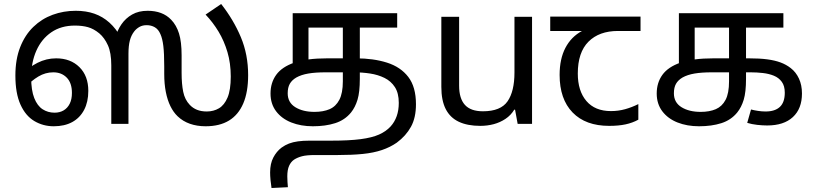

<svg xmlns="http://www.w3.org/2000/svg" viewBox="-20 -620 4083 961"><path d="M249 12Q196 12 152 -14Q108 -40 82.5 -96.5Q57 -153 57 -242Q57 -323 81 -384Q105 -445 147 -485.5Q189 -526 243.5 -546Q298 -566 359 -566Q411 -566 452.5 -551.5Q494 -537 527.5 -507Q561 -477 587 -430L558 -433Q567 -468 588 -498.5Q609 -529 641.5 -547.5Q674 -566 719 -566Q756 -566 785.5 -555Q815 -544 837 -521Q863 -494 876 -452.5Q889 -411 889 -343V-255Q889 -200 897 -160.5Q905 -121 930 -95Q945 -79 966 -70.5Q987 -62 1015 -62Q1049 -62 1076 -78Q1103 -94 1119 -132Q1135 -170 1135 -237Q1135 -303 1118.5 -359Q1102 -415 1074 -461.5Q1046 -508 1009 -547L1087 -600Q1149 -521 1185.5 -434Q1222 -347 1222 -244Q1222 -159 1197.5 -102Q1173 -45 1126 -16.5Q1079 12 1009 12Q966 12 930.5 -0.5Q895 -13 869 -38Q848 -58 833 -88.5Q818 -119 810 -159.5Q802 -200 802 -250V-288Q802 -353 797.5 -390Q793 -427 783 -449Q773 -473 755 -483.5Q737 -494 714 -494Q693 -494 677.5 -485Q662 -476 652 -463Q637 -444 630 -417.5Q623 -391 623 -351V0H537V-293Q537 -356 520 -393.5Q503 -431 477 -453Q449 -476 420.5 -484Q392 -492 355 -492Q286 -492 237 -458.5Q188 -425 162 -366.5Q136 -308 136 -232Q136 -168 151.5 -129Q167 -90 193.5 -73Q220 -56 253 -56Q279 -56 298.5 -67.5Q318 -79 329 -101Q340 -123 340 -155Q340 -205 314 -231.5Q288 -258 247 -258Q207 -258 172 -237Q137 -216 108 -184L93 -248Q123 -283 167.5 -305.5Q212 -328 261 -328Q333 -328 377.5 -284Q422 -240 422 -165Q422 -110 401 -70Q380 -30 341.5 -9Q303 12 249 12Z M1546 12Q1486 12 1438 -7Q1390 -26 1362 -63Q1334 -100 1334 -152Q1334 -206 1362.5 -245.5Q1391 -285 1453 -306.5Q1515 -328 1617 -328H1762Q1849 -328 1917 -306.5Q1985 -285 2023.5 -235Q2062 -185 2062 -98Q2062 -31 2037 14.5Q2012 60 1966 94Q1933 117 1891.5 131Q1850 145 1796 150.5Q1742 156 1670 156H1557Q1515 156 1492 162Q1469 168 1452 179Q1436 190 1427 210Q1418 230 1418 263Q1418 278 1419 291.5Q1420 305 1421 317L1339 321Q1336 303 1334 281.5Q1332 260 1332 243Q1332 199 1348 168.5Q1364 138 1389 119Q1407 106 1426.5 98.5Q1446 91 1471.5 87.5Q1497 84 1530 84H1639Q1728 84 1785 76.5Q1842 69 1877 53.5Q1912 38 1935 13Q1955 -9 1965.5 -38.5Q1976 -68 1976 -105Q1976 -154 1956.5 -184Q1937 -214 1904.5 -230Q1872 -246 1832.5 -252Q1793 -258 1752 -258H1610Q1559 -258 1523.5 -252Q1488 -246 1463 -232Q1441 -219 1430.5 -200.5Q1420 -182 1420 -153Q1420 -107 1458 -83.5Q1496 -60 1554 -60Q1598 -60 1629.5 -73.5Q1661 -87 1678.5 -120.5Q1696 -154 1696 -213V-482H1524V-302L1445 -286V-554H1968V-482H1781V-226Q1781 -159 1769.5 -121Q1758 -83 1737 -57Q1706 -19 1657.5 -3.5Q1609 12 1546 12Z M2643 -536V0H2571L2558 -71H2554Q2537 -43 2510 -25Q2483 -7 2451 1.5Q2419 10 2384 10Q2320 10 2276.5 -10.5Q2233 -31 2211 -74Q2189 -117 2189 -185V-536H2278V-191Q2278 -127 2307 -95Q2336 -63 2397 -63Q2486 -63 2520.5 -113Q2555 -163 2555 -257V-536Z M3029 10Q2911 10 2846 -57Q2781 -124 2781 -245Q2781 -325 2810 -380.5Q2839 -436 2893 -465H2734V-537H3186V-465H3073Q2979 -465 2925.5 -411.5Q2872 -358 2872 -252Q2872 -165 2915 -114.5Q2958 -64 3038 -64Q3075 -64 3109 -73.5Q3143 -83 3175 -99V-21Q3146 -5 3111 2.5Q3076 10 3029 10Z M3479 12Q3419 12 3371 -7Q3323 -26 3295 -63Q3267 -100 3267 -152Q3267 -206 3295.5 -245.5Q3324 -285 3386 -306.5Q3448 -328 3550 -328H3730Q3782 -328 3820 -323Q3858 -318 3886.5 -307.5Q3915 -297 3938 -279Q3964 -259 3979 -226.5Q3994 -194 3994 -152Q3994 -76 3948.5 -34Q3903 8 3820 8Q3797 8 3770 5Q3743 2 3720 -5L3739 -72Q3754 -68 3773.5 -65Q3793 -62 3812 -62Q3859 -62 3883.5 -85Q3908 -108 3908 -156Q3908 -190 3893 -210.5Q3878 -231 3853.5 -241Q3829 -251 3798.5 -254.5Q3768 -258 3737 -258H3543Q3492 -258 3456.5 -252Q3421 -246 3396 -232Q3374 -219 3363.5 -200.5Q3353 -182 3353 -153Q3353 -107 3391 -83.5Q3429 -60 3487 -60Q3531 -60 3562.5 -73.5Q3594 -87 3611.5 -120Q3629 -153 3629 -213V-482H3457V-302L3378 -286V-554H3901V-482H3714V-226Q3714 -159 3702.5 -121Q3691 -83 3670 -57Q3639 -19 3590.5 -3.5Q3542 12 3479 12Z"/></svg>

Font: ltamil05
Style: Book
Weight: 400
Designer: Jelle Bosma - Monotype Design Team
Foundry: Monotype Imaging Inc.
Version: Version 2.003